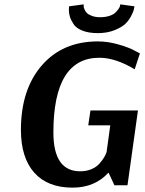

<svg xmlns="http://www.w3.org/2000/svg" viewBox="-20 -850 665 881"><path d="M613 -343 565 0H505L478 -58Q415 11 313 11Q198 11 137 -58Q76 -127 76 -254Q76 -439 171.5 -549.5Q267 -660 429 -660Q475 -660 523.5 -646Q572 -632 597 -618L622 -605L598 -532Q510 -585 436 -585Q225 -585 225 -242Q225 -64 348 -64Q376 -64 399 -73.5Q422 -83 436 -99Q450 -115 457.5 -127.5Q465 -140 469 -152L486 -275H385L395 -343ZM530 -820 531 -826 532 -830 597 -821Q596 -816 594.5 -807.5Q593 -799 582.5 -778Q572 -757 555.5 -741Q539 -725 505.5 -711.5Q472 -698 429 -698Q387 -698 358 -709.5Q329 -721 317 -740Q305 -759 300.5 -774Q296 -789 296 -805L297 -821L364 -830V-826Q364 -824 364 -820Q364 -816 368 -806.5Q372 -797 379 -790Q386 -783 402 -777Q418 -771 440 -771Q462 -771 480 -776.5Q498 -782 507 -790Q516 -798 522 -806.5Q528 -815 530 -820Z"/></svg>

Font: Arsenal
Style: Bold Italic
Weight: 700
Italic angle: -9°
Designer: Andrij Shevchenko
Foundry: Stairsfor.com
Version: Version 1.000